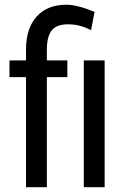

<svg xmlns="http://www.w3.org/2000/svg" viewBox="-20 -780 530 800"><path d="M416 0H329.1V-528.3H416ZM88.4 0V-458.5H19.5V-528.3H88.4V-577.1Q89.4 -663.6 133.5 -711.9Q177.7 -760.3 256.8 -760.3Q301.8 -760.3 374 -730.5L359.4 -654.3Q312.5 -678.7 263.7 -678.7Q214.8 -678.7 195.1 -652.8Q175.3 -627 175.3 -574.2V-528.3H260.7V-458.5H175.3V0Z"/></svg>

Font: RobotoCondensed-Regular
Style: Regular
Weight: 400
Designer: Google
Version: Version 2.001201; 2014